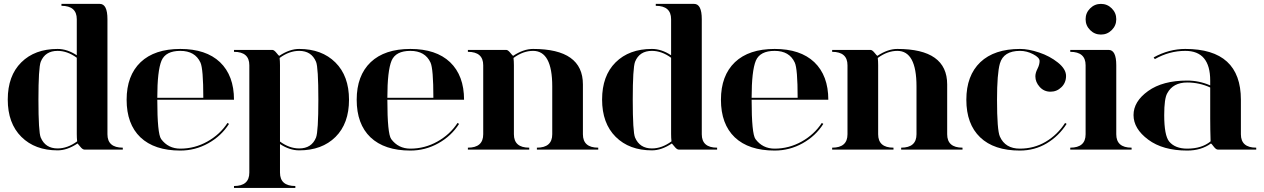

<svg xmlns="http://www.w3.org/2000/svg" viewBox="-20 -762 6437 978"><path d="M527.3 -664.1V-78.1Q527.3 -9.8 605.5 -9.8V0H410.2Q400.4 0 388.2 -15.6Q376 -31.2 375 -31.2Q322.3 3.9 273.4 3.9Q158.2 3.9 88.9 -64.9Q19.5 -133.8 19.5 -254.9Q19.5 -376 88.4 -444.3Q157.2 -512.7 273.4 -512.7Q322.3 -512.7 371.1 -480.5V-664.1Q371.1 -732.4 293 -732.4V-742.2H488.3Q527.3 -742.2 527.3 -664.1ZM175.8 -254.9Q175.8 -88.9 187.5 -61.5Q210.9 -5.9 273.4 -5.9Q324.2 -5.9 373 -42Q371.1 -59.6 371.1 -79.1V-467.8Q323.2 -502.9 273.4 -502.9Q210 -502.9 187.5 -447.3Q175.8 -416 175.8 -254.9Z M898.4 4.9Q766.6 4.9 695.3 -62.5Q625 -129.9 625 -253.9Q625 -377 696.3 -445.3Q767.6 -512.7 898.4 -512.7Q1029.3 -512.7 1100.6 -445.3Q1171.9 -377 1171.9 -253.9H781.2Q781.2 -81.1 800.8 -53.7Q836.9 -4.9 898.4 -4.9Q971.7 -4.9 1036.1 -41Q1100.6 -77.1 1138.7 -135.7L1146.5 -130.9Q1107.4 -69.3 1041 -32.2Q974.6 4.9 898.4 4.9ZM781.2 -263.7H1015.6Q1015.6 -412.1 1001 -443.4Q973.6 -502.9 898.4 -502.9Q824.2 -502.9 802.7 -453.1Q781.2 -401.4 781.2 -263.7Z M1601.6 -253.9Q1601.6 -419.9 1589.8 -447.3Q1566.4 -502.9 1503.9 -502.9Q1453.1 -502.9 1404.3 -466.8Q1406.2 -449.2 1406.2 -429.7V-41Q1454.1 -5.9 1503.9 -5.9Q1567.4 -5.9 1589.8 -61.5Q1601.6 -92.8 1601.6 -253.9ZM1406.2 117.2Q1406.2 185.5 1484.4 185.5V195.3H1171.9V185.5Q1250 185.5 1250 117.2V-429.7Q1250 -498 1171.9 -498V-507.8H1367.2Q1376 -507.8 1388.2 -492.7Q1400.4 -477.5 1402.3 -477.5Q1455.1 -512.7 1503.9 -512.7Q1619.1 -512.7 1688.5 -443.8Q1757.8 -375 1757.8 -253.9Q1757.8 -132.8 1689 -64.5Q1620.1 3.9 1503.9 3.9Q1455.1 3.9 1406.2 -28.3Z M2070.3 4.9Q1938.5 4.9 1867.2 -62.5Q1796.9 -129.9 1796.9 -253.9Q1796.9 -377 1868.2 -445.3Q1939.5 -512.7 2070.3 -512.7Q2201.2 -512.7 2272.5 -445.3Q2343.8 -377 2343.8 -253.9H1953.1Q1953.1 -81.1 1972.7 -53.7Q2008.8 -4.9 2070.3 -4.9Q2143.6 -4.9 2208 -41Q2272.5 -77.1 2310.5 -135.7L2318.4 -130.9Q2279.3 -69.3 2212.9 -32.2Q2146.5 4.9 2070.3 4.9ZM1953.1 -263.7H2187.5Q2187.5 -412.1 2172.9 -443.4Q2145.5 -502.9 2070.3 -502.9Q1996.1 -502.9 1974.6 -453.1Q1953.1 -401.4 1953.1 -263.7Z M2597.7 -429.7V-78.1Q2597.7 -9.8 2675.8 -9.8V0H2363.3V-9.8Q2441.4 -9.8 2441.4 -78.1V-429.7Q2441.4 -498 2363.3 -498V-507.8H2558.6Q2567.4 -507.8 2579.6 -492.7Q2591.8 -477.5 2593.8 -477.5Q2646.5 -512.7 2695.3 -512.7Q2949.2 -512.7 2949.2 -332V-78.1Q2949.2 -9.8 3027.3 -9.8V0H2714.8V-9.8Q2793 -9.8 2793 -78.1V-322.3Q2793 -502.9 2695.3 -502.9Q2644.5 -502.9 2595.7 -466.8Q2597.7 -449.2 2597.7 -429.7Z M3554.7 -664.1V-78.1Q3554.7 -9.8 3632.8 -9.8V0H3437.5Q3427.7 0 3415.5 -15.6Q3403.3 -31.2 3402.3 -31.2Q3349.6 3.9 3300.8 3.9Q3185.5 3.9 3116.2 -64.9Q3046.9 -133.8 3046.9 -254.9Q3046.9 -376 3115.7 -444.3Q3184.6 -512.7 3300.8 -512.7Q3349.6 -512.7 3398.4 -480.5V-664.1Q3398.4 -732.4 3320.3 -732.4V-742.2H3515.6Q3554.7 -742.2 3554.7 -664.1ZM3203.1 -254.9Q3203.1 -88.9 3214.8 -61.5Q3238.3 -5.9 3300.8 -5.9Q3351.6 -5.9 3400.4 -42Q3398.4 -59.6 3398.4 -79.1V-467.8Q3350.6 -502.9 3300.8 -502.9Q3237.3 -502.9 3214.8 -447.3Q3203.1 -416 3203.1 -254.9Z M3925.8 4.9Q3793.9 4.9 3722.7 -62.5Q3652.3 -129.9 3652.3 -253.9Q3652.3 -377 3723.6 -445.3Q3794.9 -512.7 3925.8 -512.7Q4056.6 -512.7 4127.9 -445.3Q4199.2 -377 4199.2 -253.9H3808.6Q3808.6 -81.1 3828.1 -53.7Q3864.3 -4.9 3925.8 -4.9Q3999 -4.9 4063.5 -41Q4127.9 -77.1 4166 -135.7L4173.8 -130.9Q4134.8 -69.3 4068.4 -32.2Q4002 4.9 3925.8 4.9ZM3808.6 -263.7H4043Q4043 -412.1 4028.3 -443.4Q4001 -502.9 3925.8 -502.9Q3851.6 -502.9 3830.1 -453.1Q3808.6 -401.4 3808.6 -263.7Z M4453.1 -429.7V-78.1Q4453.1 -9.8 4531.2 -9.8V0H4218.8V-9.8Q4296.9 -9.8 4296.9 -78.1V-429.7Q4296.9 -498 4218.8 -498V-507.8H4414.1Q4422.9 -507.8 4435.1 -492.7Q4447.3 -477.5 4449.2 -477.5Q4502 -512.7 4550.8 -512.7Q4804.7 -512.7 4804.7 -332V-78.1Q4804.7 -9.8 4882.8 -9.8V0H4570.3V-9.8Q4648.4 -9.8 4648.4 -78.1V-322.3Q4648.4 -502.9 4550.8 -502.9Q4500 -502.9 4451.2 -466.8Q4453.1 -449.2 4453.1 -429.7Z M5174.8 4.9Q5043 4.9 4972.7 -62.5Q4902.3 -129.9 4902.3 -253.9Q4902.3 -377 4973.6 -445.3Q5044.9 -512.7 5175.8 -512.7Q5218.8 -512.7 5272.9 -494.6Q5327.1 -476.6 5368.7 -443.4Q5410.2 -410.2 5410.2 -375Q5410.2 -340.8 5386.7 -317.9Q5363.3 -294.9 5331.1 -294.9Q5297.9 -294.9 5275.9 -319.3Q5253.9 -343.8 5253.9 -373Q5253.9 -390.6 5264.6 -411.6Q5275.4 -432.6 5275.4 -451.2Q5275.4 -468.8 5242.7 -485.8Q5210 -502.9 5175.8 -502.9Q5091.8 -502.9 5073.2 -438.5Q5058.6 -386.7 5058.6 -253.9Q5058.6 -98.6 5073.2 -66.4Q5100.6 -4.9 5174.8 -4.9Q5247.1 -4.9 5306.6 -40Q5366.2 -75.2 5405.3 -135.7L5413.1 -130.9Q5373 -68.4 5311.5 -31.7Q5250 4.9 5174.8 4.9Z M5532.7 -608.9Q5509.8 -631.8 5509.8 -664.1Q5509.8 -696.3 5532.7 -719.2Q5555.7 -742.2 5587.9 -742.2Q5620.1 -742.2 5643.1 -719.2Q5666 -696.3 5666 -664.1Q5666 -631.8 5643.1 -608.9Q5620.1 -585.9 5587.9 -585.9Q5555.7 -585.9 5532.7 -608.9ZM5431.6 -507.8H5627Q5666 -507.8 5666 -429.7V-78.1Q5666 -9.8 5744.1 -9.8V0H5431.6V-9.8Q5509.8 -9.8 5509.8 -78.1V-429.7Q5509.8 -498 5431.6 -498Z M6144.5 -316.4Q6088.9 -341.8 6027.3 -341.8Q5955.1 -341.8 5925.8 -287.1Q5910.2 -260.7 5910.2 -175.8Q5910.2 -72.3 5935.5 -41Q5965.8 -4.9 6027.3 -4.9Q6101.6 -4.9 6146.5 -42Q6144.5 -102.5 6144.5 -158.2ZM6378.9 0H6183.6Q6173.8 0 6162.1 -15.6Q6150.4 -31.2 6148.4 -31.2Q6098.6 4.9 6027.3 4.9Q5903.3 4.9 5828.6 -50.8Q5753.9 -106.4 5753.9 -175.8Q5753.9 -245.1 5828.1 -298.3Q5902.3 -351.6 6027.3 -351.6Q6087.9 -351.6 6144.5 -327.1V-351.6Q6144.5 -502.9 6017.6 -502.9Q5936.5 -502.9 5862.3 -460.9L5856.4 -469.7Q5934.6 -512.7 6017.6 -512.7Q6300.8 -512.7 6300.8 -253.9V-78.1Q6300.8 -9.8 6378.9 -9.8Z"/></svg>

Font: spinweradBold
Style: Regular
Weight: 700
Width: 7
Version: Version 0.3 ; ttfautohint (v1.2) -l 8 -r 50 -G 200 -x 14 -D 